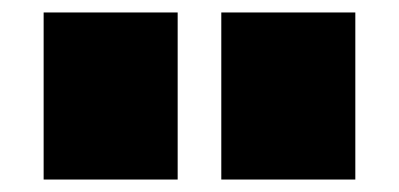

<svg xmlns="http://www.w3.org/2000/svg" viewBox="-20 -642 640 308"><path d="M50 -622H265V-354H50ZM335 -622H550V-354H335Z"/></svg>

Font: Sarpanch Black
Style: Regular
Weight: 900
Designer: Manushi Parikh (Devanagari and Latin), Jyotish Sonowal (Devanagari)
Foundry: Indian Type Foundry
Version: Version 2.004;PS 1.0;hotconv 1.0.78;makeotf.lib2.5.61930; tt